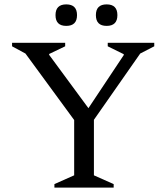

<svg xmlns="http://www.w3.org/2000/svg" viewBox="-20 -855 758 875"><path d="M228 0V-16L318 -56V-308L96 -611L35 -644V-660H277V-644L204 -609V-605L383 -362L544 -604V-608L471 -644V-660H683V-644L619 -611L408 -309V-56L498 -16V0ZM282 -737Q233 -737 233 -786Q233 -835 282 -835Q331 -835 331 -786Q331 -737 282 -737ZM466 -737Q417 -737 417 -786Q417 -835 466 -835Q515 -835 515 -786Q515 -737 466 -737Z"/></svg>

Font: Spectral
Style: Regular
Weight: 400
Designer: Jean-Baptiste Levee
Foundry: Production Type
Version: Version 1.002